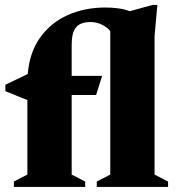

<svg xmlns="http://www.w3.org/2000/svg" viewBox="-20 -734 692 754"><path d="M261.5 -48.5 314.5 -21V0H34.5V-21L87.5 -48.5V-341L1 -376V-401L89 -443.5Q96 -528.5 137.8 -586.8Q179.5 -645 246 -674.8Q312.5 -704.5 393.5 -704.5Q420 -704.5 444.2 -701.2Q468.5 -698 490 -690L578.5 -714.5H598L587 -593V-48.5L640 -21V0H360V-21L413 -48.5V-612Q400.5 -627.5 379.5 -637.5Q358.5 -647.5 336 -647.5Q295.5 -647.5 278.5 -626.5Q261.5 -605.5 261.5 -559.5V-436H381L357.5 -361H261.5Z"/></svg>

Font: Newsreader 16pt ExtraBold
Style: Regular
Weight: 800
Designer: Hugues Gentile
Foundry: Production Type
Version: Version 1.003; ttfautohint (v1.8.3)